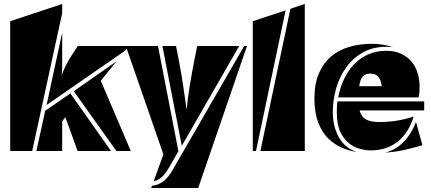

<svg xmlns="http://www.w3.org/2000/svg" viewBox="-20 -755 2157 960"><path d="M31 -649 291 -735V-690L141 0H31ZM332 -288 535 0H368L307 -169L291 -149V0H162L206 -201ZM290 -402 288 -376Q291 -387 297 -401Q303 -415 310 -429Q317 -443 325 -456.5Q333 -470 340 -481L369 -525H624L606 -502L213 -230L291 -592V-427Q291 -422 291 -416Q291 -410 290 -402ZM634 0H562L349 -299L562 -448L484 -351Z M860 -525 872 -465Q879 -430 885 -394.5Q891 -359 896 -325Q901 -291 905.5 -260Q910 -229 913 -205Q915 -229 919 -259.5Q923 -290 928.5 -324.5Q934 -359 940.5 -394.5Q947 -430 954 -465L966 -525H1176L889 -26L792 -525ZM797 17 609 -525H770L872 1L828 78Q808 113 790 129.5Q772 146 748 152ZM971 185H736L740 174Q762 171 779 162.5Q796 154 809.5 140.5Q823 127 834.5 109Q846 91 858 69L1201 -525H1215Z M1504 -735V0H1282L1432 -711ZM1244 0V-649L1408 -703L1260 0Z M1671 -268Q1680 -316 1699.5 -358Q1719 -400 1749 -432Q1779 -464 1820 -482.5Q1861 -501 1912 -501Q1954 -501 1985 -486.5Q2016 -472 2037 -447.5Q2058 -423 2068 -390Q2078 -357 2078 -321Q2078 -306 2077 -294Q2076 -282 2073 -268ZM2101 -248V-203H1778Q1787 -170 1810.5 -157.5Q1834 -145 1876 -145Q1921 -145 1960.5 -151Q2000 -157 2048 -172Q2024 -91 1968.5 -47Q1913 -3 1834 -3Q1810 -3 1780.5 -10.5Q1751 -18 1725 -38.5Q1699 -59 1681.5 -96Q1664 -133 1664 -193Q1664 -225 1667 -248ZM1625 -59Q1552 -129 1552 -262Q1552 -336 1574.5 -388Q1597 -440 1636 -473Q1675 -506 1727.5 -521Q1780 -536 1840 -536Q1894 -536 1945 -519Q1940 -520 1931 -520.5Q1922 -521 1912 -521Q1844 -521 1794 -492.5Q1744 -464 1710.5 -417.5Q1677 -371 1660.5 -312.5Q1644 -254 1644 -194Q1644 -124 1673.5 -70Q1703 -16 1763 5Q1678 -9 1625 -59ZM2092 -29Q2041 -14 1998 -4.5Q1955 5 1906 8Q1960 -6 1999 -46.5Q2038 -87 2060 -145ZM1889 -324Q1884 -357 1871 -372Q1858 -387 1831 -387Q1808 -387 1794.5 -373.5Q1781 -360 1776 -324Z"/></svg>

Font: J.M. Nexus Grotesque
Style: Regular
Weight: 900
Designer: deFharo
Foundry: deFharo
Version: Version 3.003